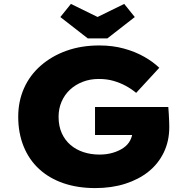

<svg xmlns="http://www.w3.org/2000/svg" viewBox="-20 -950 954 980"><path d="M466 10Q376 10 303.5 -15Q231 -40 179.5 -87.5Q128 -135 100.5 -203Q73 -271 73 -354Q73 -433 102.5 -499.5Q132 -566 188 -615Q244 -664 319.5 -691Q395 -718 487 -718Q555 -718 613 -702Q671 -686 716.5 -660Q762 -634 793 -604L675 -476Q651 -496 622.5 -511.5Q594 -527 560 -537Q526 -547 484 -547Q440 -547 402.5 -532.5Q365 -518 337.5 -492.5Q310 -467 294.5 -431.5Q279 -396 279 -354Q279 -307 295 -271Q311 -235 339.5 -210.5Q368 -186 406 -173.5Q444 -161 488 -161Q524 -161 555 -170Q586 -179 609 -194.5Q632 -210 644 -232.5Q656 -255 657 -281V-306L683 -261H465V-404H839Q840 -391 841.5 -369.5Q843 -348 843.5 -328Q844 -308 844 -301Q844 -230 816 -172Q788 -114 738 -74Q688 -34 619 -12Q550 10 466 10ZM428 -754 288 -863 342 -930 493 -856H463L614 -930L668 -863L528 -754Z"/></svg>

Font: Lexend Exa ExtraBold
Style: Regular
Weight: 800
Designer: Bonnie Shaver-Troup, Thomas Jockin
Foundry: Lexend
Version: Version 1.007